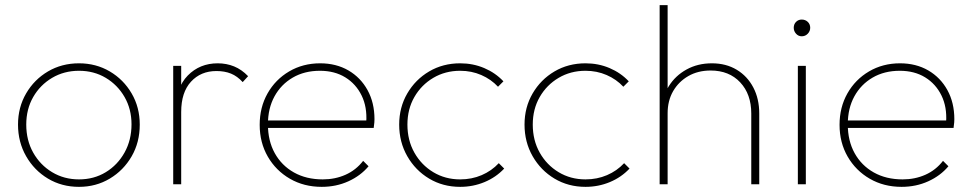

<svg xmlns="http://www.w3.org/2000/svg" viewBox="-20 -716 3774 746"><path d="M287 10Q220 10 166.5 -22Q113 -54 81.5 -109Q50 -164 50 -232Q50 -299 81.5 -353Q113 -407 166.5 -438.5Q220 -470 287 -470Q353 -470 406.5 -438.5Q460 -407 491.5 -353Q523 -299 523 -232Q523 -163 491.5 -108.5Q460 -54 406.5 -22Q353 10 287 10ZM287 -19Q345 -19 391 -47Q437 -75 464 -123.5Q491 -172 491 -233Q491 -292 464 -339Q437 -386 391 -413.5Q345 -441 287 -441Q229 -441 182.5 -413.5Q136 -386 109 -339Q82 -292 82 -232Q82 -171 109 -123Q136 -75 182.5 -47Q229 -19 287 -19Z M653 0V-460H684V0ZM684 -281 663 -287Q663 -375 709.5 -422.5Q756 -470 826 -470Q860 -470 889.5 -458Q919 -446 944 -420L923 -397Q902 -420 877.5 -430Q853 -440 821 -440Q760 -440 722 -398.5Q684 -357 684 -281Z M1230 10Q1161 10 1106.5 -21.5Q1052 -53 1020.5 -107.5Q989 -162 989 -231Q989 -299 1019.5 -353Q1050 -407 1103.5 -438.5Q1157 -470 1224 -470Q1286 -470 1333.5 -442.5Q1381 -415 1408 -366Q1435 -317 1435 -253Q1435 -249 1434.5 -240.5Q1434 -232 1432 -219H1011V-248H1412L1403 -241Q1407 -300 1385 -345Q1363 -390 1321.5 -415.5Q1280 -441 1223 -441Q1163 -441 1117.5 -414.5Q1072 -388 1046.5 -341.5Q1021 -295 1021 -233Q1021 -169 1047.5 -121Q1074 -73 1122 -46Q1170 -19 1234 -19Q1282 -19 1322.5 -37Q1363 -55 1391 -91L1412 -70Q1381 -33 1333.5 -11.5Q1286 10 1230 10Z M1768 10Q1701 10 1647.5 -22Q1594 -54 1562.5 -109Q1531 -164 1531 -232Q1531 -299 1562.5 -353Q1594 -407 1647.5 -438.5Q1701 -470 1768 -470Q1818 -470 1861.5 -451.5Q1905 -433 1936 -400L1915 -379Q1888 -408 1850 -424.5Q1812 -441 1768 -441Q1710 -441 1663.5 -413.5Q1617 -386 1590 -339Q1563 -292 1563 -232Q1563 -171 1590 -123Q1617 -75 1663.5 -47Q1710 -19 1768 -19Q1813 -19 1851.5 -35.5Q1890 -52 1918 -82L1939 -61Q1907 -27 1862.5 -8.5Q1818 10 1768 10Z M2255 10Q2188 10 2134.5 -22Q2081 -54 2049.5 -109Q2018 -164 2018 -232Q2018 -299 2049.5 -353Q2081 -407 2134.5 -438.5Q2188 -470 2255 -470Q2305 -470 2348.5 -451.5Q2392 -433 2423 -400L2402 -379Q2375 -408 2337 -424.5Q2299 -441 2255 -441Q2197 -441 2150.5 -413.5Q2104 -386 2077 -339Q2050 -292 2050 -232Q2050 -171 2077 -123Q2104 -75 2150.5 -47Q2197 -19 2255 -19Q2300 -19 2338.5 -35.5Q2377 -52 2405 -82L2426 -61Q2394 -27 2349.5 -8.5Q2305 10 2255 10Z M2899 0V-275Q2899 -350 2856 -396Q2813 -442 2741 -442Q2692 -442 2654.5 -420.5Q2617 -399 2595.5 -362Q2574 -325 2574 -276L2553 -288Q2553 -340 2578.5 -381Q2604 -422 2647.5 -446Q2691 -470 2746 -470Q2801 -470 2842.5 -445Q2884 -420 2907 -376Q2930 -332 2930 -275V0ZM2543 0V-696H2574V0Z M3080 0V-460H3111V0ZM3095 -575Q3082 -575 3073 -585Q3064 -595 3064 -608Q3064 -622 3073 -631Q3082 -640 3095 -640Q3109 -640 3118.5 -631Q3128 -622 3128 -608Q3128 -595 3118.5 -585Q3109 -575 3095 -575Z M3483 10Q3414 10 3359.5 -21.5Q3305 -53 3273.5 -107.5Q3242 -162 3242 -231Q3242 -299 3272.5 -353Q3303 -407 3356.5 -438.5Q3410 -470 3477 -470Q3539 -470 3586.5 -442.5Q3634 -415 3661 -366Q3688 -317 3688 -253Q3688 -249 3687.5 -240.5Q3687 -232 3685 -219H3264V-248H3665L3656 -241Q3660 -300 3638 -345Q3616 -390 3574.5 -415.5Q3533 -441 3476 -441Q3416 -441 3370.5 -414.5Q3325 -388 3299.5 -341.5Q3274 -295 3274 -233Q3274 -169 3300.5 -121Q3327 -73 3375 -46Q3423 -19 3487 -19Q3535 -19 3575.5 -37Q3616 -55 3644 -91L3665 -70Q3634 -33 3586.5 -11.5Q3539 10 3483 10Z"/></svg>

Font: Outfit Thin Thin
Style: Regular
Weight: 250
Version: Version 1.100;gftools[0.9.27]